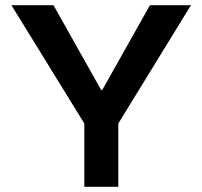

<svg xmlns="http://www.w3.org/2000/svg" viewBox="-20 -720 780 740"><path d="M305 0V-244L24 -700H186L370 -373H374L558 -700H716L436 -244V0Z"/></svg>

Font: REM Medium Medium
Style: Regular
Weight: 500
Version: Version 1.005;gftools[0.9.28]